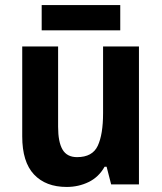

<svg xmlns="http://www.w3.org/2000/svg" viewBox="-20 -730 640 760"><path d="M530 -546V0H420L402 -70H394Q371 -29 331 -9.5Q291 10 244 10Q161 10 114.5 -39.5Q68 -89 68 -190V-546H210V-228Q210 -168 227.5 -138Q245 -108 285 -108Q346 -108 367 -153Q388 -198 388 -282V-546ZM456 -710V-610H145V-710Z"/></svg>

Font: Noto Sans Armenian SemiCondensed
Style: Bold
Weight: 700
Width: 4
Designer: Monotype Design Team
Foundry: Monotype Imaging Inc.
Version: Version 2.008; ttfautohint (v1.8.4.7-5d5b)